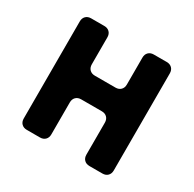

<svg xmlns="http://www.w3.org/2000/svg" viewBox="-119 -634 766 759"><g transform="rotate(30 264.0 -254.5)"><path d="M58 -33V-476Q58 -491 67 -500Q76 -509 91 -509H151Q166 -509 175 -500Q184 -491 184 -476V-353Q184 -338 193 -329Q202 -320 217 -320H311Q326 -320 335 -329Q344 -338 344 -353V-476Q344 -491 353 -500Q362 -509 377 -509H436Q451 -509 460 -500Q469 -491 469 -476V-33Q469 -18 460 -9Q451 0 436 0H377Q362 0 353 -9Q344 -18 344 -33V-179Q344 -194 335 -203Q326 -212 311 -212H217Q202 -212 193 -203Q184 -194 184 -179V-33Q184 -18 175 -9Q166 0 151 0H91Q76 0 67 -9Q58 -18 58 -33Z"/></g></svg>

Font: Higure Gothic Black
Style: Regular
Weight: 900
Designer: Yoshimichi Ohira
Foundry: Positype
Version: Version 1.000